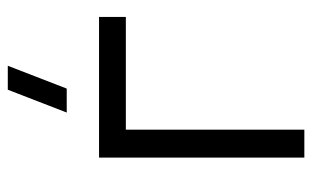

<svg xmlns="http://www.w3.org/2000/svg" viewBox="-178 -642 820 505"><g transform="rotate(-90 232.5 -390.0)"><path d="M70 0H143.5V-469.5H440V-540H70ZM188.5 -625H251.5L311.5 -780H248.5Z"/></g></svg>

Font: Eudonet
Style: Regular
Weight: 400
Designer: Mikhail Sharanda
Foundry: Mikhail Sharanda
Version: Version 4.503;Glyphs 3.1.2 (3151)